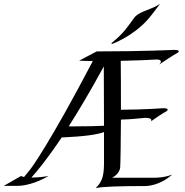

<svg xmlns="http://www.w3.org/2000/svg" viewBox="-74 -965 960 997"><path d="M178 -51C178 -51 133 -43 91 -43H89C116 -73 170 -137 246 -251C371 -257 429 -266 466 -279V-145C467 -62 463 -28 423 12C451 4 556 1 683 1C683 1 756 1 820 -59C783 -42 729 -42 729 -42H508C548 -62 550 -95 550 -95C552 -118 553 -224 554 -344C610 -345 650 -351 679 -353C679 -353 721 -355 710 -335C773 -379 783 -383 783 -383C793 -387 814 -404 771 -403C771 -403 686 -396 554 -395C554 -487 554 -581 553 -649C637 -651 715 -654 737 -656C737 -656 779 -658 753 -630C830 -682 840 -686 840 -686C850 -690 872 -706 828 -706C828 -706 674 -698 428 -698L337 -650C356 -649 381 -648 408 -648C180 -213 88 -92 88 -92C88 -92 71 -69 51 -46C45 -47 40 -49 35 -51L-54 0H19C50 0 109 -11 178 -51ZM330 -309C314 -309 298 -308 283 -309C335 -391 396 -493 465 -620C465 -483 466 -383 466 -312C428 -310 380 -309 330 -309ZM757 -945C709 -913 658 -909 627 -878C586 -823 572 -796 506 -742C505 -741 506 -736 506 -736C506 -736 612 -773 693 -863C711 -883 757 -945 757 -945Z"/></svg>

Font: Quintessential
Style: Regular
Weight: 400
Designer: Astigmatic (AOETI)
Foundry: Astigmatic (AOETI)
Version: Version 1.000